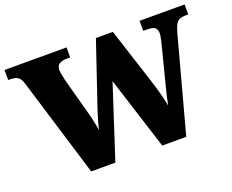

<svg xmlns="http://www.w3.org/2000/svg" viewBox="-121 -905 1324 1097"><g transform="rotate(-20 541.5 -357.0)"><path d="M78 -600Q72 -621 62.5 -632.5Q53 -644 40 -648.5Q27 -653 7 -653H-6V-714H371V-653H348Q318 -653 303 -641.5Q288 -630 288 -605Q288 -597 292 -575.5Q296 -554 300 -538L356 -332Q362 -312 367 -290Q372 -268 376.5 -247Q381 -226 384 -207Q390 -235 398 -262.5Q406 -290 418 -326L547 -707H650L761 -363Q776 -316 786.5 -275.5Q797 -235 803 -203Q807 -225 814 -255.5Q821 -286 829.5 -318.5Q838 -351 845 -379L883 -528Q888 -548 893.5 -571Q899 -594 899 -607Q899 -633 885 -643Q871 -653 838 -653H815V-714H1089V-653H1070Q1051 -653 1037 -647.5Q1023 -642 1013 -625Q1003 -608 994 -575L839 0H693L552 -443L408 0H261Z"/></g></svg>

Font: Noto Serif Armenian Black
Style: Regular
Weight: 900
Version: Version 2.007